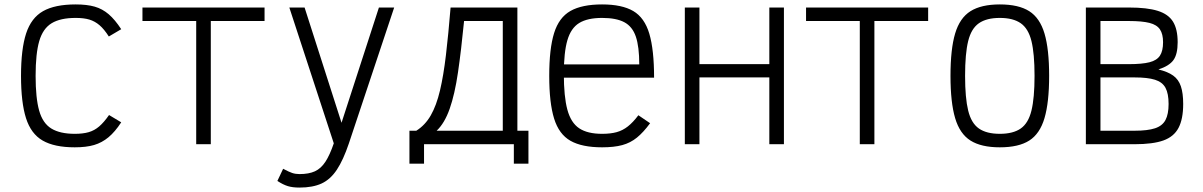

<svg xmlns="http://www.w3.org/2000/svg" viewBox="-20 -652 5440 868"><path d="M318 14Q226 14 173 -16.5Q120 -47 97.5 -118Q75 -189 75 -309Q75 -430 98 -500.5Q121 -571 174.5 -601.5Q228 -632 322 -632Q373 -632 408 -622Q443 -612 471.5 -587.5Q500 -563 528 -520L472 -487Q451 -520 430 -538Q409 -556 384 -563.5Q359 -571 322 -571Q253 -571 213.5 -547Q174 -523 157.5 -466.5Q141 -410 141 -309Q141 -209 157 -152Q173 -95 212 -71Q251 -47 318 -47Q355 -47 381 -54.5Q407 -62 428.5 -80.5Q450 -99 473 -132L528 -99Q500 -56 470.5 -31.5Q441 -7 405.5 3.5Q370 14 318 14Z M867 0V-618H933V0ZM624 -557V-618H1176V-557Z M1334 196Q1303 196 1281.5 189.5Q1260 183 1234 166L1260 111Q1286 125 1301 130Q1316 135 1334 135Q1376 135 1403.5 122.5Q1431 110 1451 79.5Q1471 49 1489 -4L1288 -618H1357L1524 -97L1693 -618H1762L1557 -3Q1532 71 1503 115Q1474 159 1434 177.5Q1394 196 1334 196Z M1862 -61Q1902 -86 1927.5 -130.5Q1953 -175 1969 -242.5Q1985 -310 1996 -403Q2007 -496 2017 -618H2319V-61H2253V-557H2078Q2065 -424 2050.5 -325Q2036 -226 2013 -160.5Q1990 -95 1954 -61ZM1831 88V-61H2369V88H2303V0H1897V88Z M2702 14Q2611 14 2559 -15.5Q2507 -45 2485 -116Q2463 -187 2463 -309Q2463 -432 2485 -502.5Q2507 -573 2559 -602.5Q2611 -632 2702 -632Q2792 -632 2843 -602Q2894 -572 2915.5 -499.5Q2937 -427 2937 -301H2492V-361H2870Q2870 -441 2854.5 -486.5Q2839 -532 2802.5 -551.5Q2766 -571 2702 -571Q2636 -571 2598.5 -548Q2561 -525 2545 -470Q2529 -415 2529 -318Q2529 -215 2545 -156Q2561 -97 2598.5 -72Q2636 -47 2702 -47Q2740 -47 2767.5 -54.5Q2795 -62 2818.5 -80.5Q2842 -99 2866 -131L2919 -95Q2889 -54 2859.5 -30Q2830 -6 2793 4Q2756 14 2702 14Z M3458 0V-618H3524V0ZM3076 0V-618H3142V0ZM3105 -302V-362H3495V-302Z M3867 0V-618H3933V0ZM3624 -557V-618H4176V-557Z M4500 14Q4416 14 4367.5 -16.5Q4319 -47 4298 -118Q4277 -189 4277 -309Q4277 -430 4298 -500.5Q4319 -571 4367.5 -601.5Q4416 -632 4500 -632Q4585 -632 4633 -601.5Q4681 -571 4702 -500.5Q4723 -430 4723 -309Q4723 -189 4702 -118Q4681 -47 4633 -16.5Q4585 14 4500 14ZM4500 -47Q4560 -47 4594.5 -71Q4629 -95 4643 -152Q4657 -209 4657 -309Q4657 -410 4643 -466.5Q4629 -523 4594.5 -547Q4560 -571 4500 -571Q4440 -571 4405.5 -547Q4371 -523 4357 -466.5Q4343 -410 4343 -309Q4343 -209 4357 -152Q4371 -95 4405.5 -71Q4440 -47 4500 -47Z M4889 0V-618H5084Q5166 -618 5214 -603Q5262 -588 5283 -554Q5304 -520 5304 -461Q5304 -407 5285 -380.5Q5266 -354 5217 -338Q5259 -328 5283.5 -310.5Q5308 -293 5318.5 -262Q5329 -231 5329 -182Q5329 -114 5308 -74Q5287 -34 5239.5 -17Q5192 0 5109 0ZM4955 -61H5109Q5168 -61 5201.5 -72Q5235 -83 5249 -109.5Q5263 -136 5263 -182Q5263 -229 5249 -255Q5235 -281 5201.5 -291.5Q5168 -302 5109 -302H4955ZM4955 -362H5084Q5143 -362 5176.5 -370.5Q5210 -379 5224 -400.5Q5238 -422 5238 -461Q5238 -498 5224 -519Q5210 -540 5176.5 -548.5Q5143 -557 5084 -557H4955Z"/></svg>

Font: Victor Mono Light
Style: Regular
Weight: 300
Monospace: yes
Designer: Rune Bjørnerås
Version: Version 1.561;gftools[0.9.30]